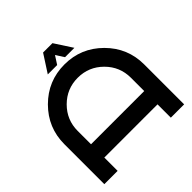

<svg xmlns="http://www.w3.org/2000/svg" viewBox="-217 -1023 1196 1196"><g transform="rotate(-45 381.0 -425.0)"><path d="M29.3 -351.6Q29.3 -497.1 132.3 -600.1Q235.4 -703.1 380.9 -703.1Q526.4 -703.1 629.4 -600.1Q732.4 -497.1 732.4 -351.6V0H615.2V-117.2H146.5V0H29.3ZM498 -732.4H415.5L380.9 -786.1L346.2 -732.4H263.7L339.4 -849.6H421.9ZM615.2 -234.4V-351.6Q615.2 -448.7 546.6 -517.3Q478 -585.9 380.9 -585.9Q283.7 -585.9 215.1 -517.3Q146.5 -448.7 146.5 -351.6V-234.4Z"/></g></svg>

Font: Gerhaus
Style: Regular
Weight: 400
Designer: GGBotNet
Foundry: GGBotNet
Version: 1.01